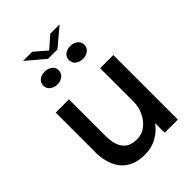

<svg xmlns="http://www.w3.org/2000/svg" viewBox="-253 -992 1117 1117"><g transform="rotate(-45 305.5 -434.0)"><path d="M264.5 9.5Q208 9.5 170.2 -9.8Q132.5 -29 111 -60.2Q89.5 -91.5 80.2 -128.8Q71 -166 71 -201.5V-531H180V-229Q180 -190.5 190 -158.2Q200 -126 225.2 -106.2Q250.5 -86.5 296 -86.5Q338.5 -86.5 370 -112Q401.5 -137.5 419 -176Q436.5 -214.5 436.5 -253.5V-531H545V0H436.5V-78.5Q408 -39 364.2 -14.8Q320.5 9.5 264.5 9.5ZM194.5 -639.5Q169 -639.5 150 -653.8Q131 -668 131 -692.5Q131 -717.5 150 -731.5Q169 -745.5 194.5 -745.5Q219.5 -745.5 238.5 -731.5Q257.5 -717.5 257.5 -692.5Q257.5 -667.5 238.5 -653.5Q219.5 -639.5 194.5 -639.5ZM404.5 -639.5Q379 -639.5 360.2 -653.8Q341.5 -668 341.5 -692.5Q341.5 -717.5 360.2 -731.5Q379 -745.5 404.5 -745.5Q430 -745.5 449 -731.5Q468 -717.5 468 -692.5Q468 -667.5 449 -653.5Q430 -639.5 404.5 -639.5ZM149.5 -878H225L299.5 -813.5L373.5 -878H450L338.5 -784H260.5Z"/></g></svg>

Font: Epilogue Medium
Style: Regular
Weight: 500
Designer: Tyler Finck
Foundry: Etcetera Type Co
Version: Version 2.111; ttfautohint (v1.8.3)